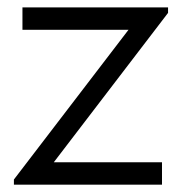

<svg xmlns="http://www.w3.org/2000/svg" viewBox="-20 -506 517 526"><path d="M423.8 0H18.1V-14.2L332 -424.3H41.5V-485.8H440.4V-470.7L127.4 -61.5H423.8Z"/></svg>

Font: Potro Sans Bangla
Style: Regular
Weight: 400
Designer: Jayed Ahsan Saad
Foundry: Codepotro
Version: Potro Sans Bangla;Version 0.996;CodepotroFonts;